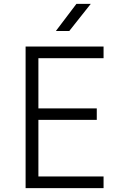

<svg xmlns="http://www.w3.org/2000/svg" viewBox="-20 -970 640 990"><path d="M112 0V-730H514V-670H178V-411H479V-352H178V-60H514V0ZM268 -810 374 -950H448L337 -810Z"/></svg>

Font: JetBrains Mono NL ExtraLight
Style: Regular
Weight: 200
Designer: Philipp Nurullin, Konstantin Bulenkov
Foundry: JetBrains
Version: Version 2.304; ttfautohint (v1.8.4.7-5d5b)